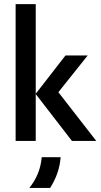

<svg xmlns="http://www.w3.org/2000/svg" viewBox="-20 -687 491 936"><path d="M56.2 0H154.2V-228.5L330.6 0H449.3L264.6 -237.5L407.6 -416.7H299.3L154.2 -229.9V-666.7H56.2ZM122.9 229.2H224.3C252.8 184.7 271.5 134.7 275.7 79.2H183.3C178.5 139.6 155.6 188.9 122.9 229.2Z"/></svg>

Font: Afacad Medium
Style: Regular
Weight: 500
Designer: Kristian Moeller
Foundry: Dicotype
Version: Version 1.000